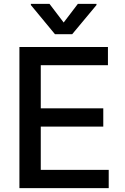

<svg xmlns="http://www.w3.org/2000/svg" viewBox="-20 -969 643 989"><path d="M536 -727V-633H190V-411H512V-317H190V-94H540V0H80V-727ZM381 -949H477V-943L352 -793H263L139 -943V-949H235L308 -853Z"/></svg>

Font: Sinter Medium
Style: Regular
Weight: 500
Foundry: Adobe & rsms
Version: Version 1.000